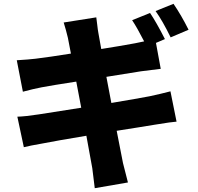

<svg xmlns="http://www.w3.org/2000/svg" viewBox="-20 -898 1040 1007"><path d="M875 -702Q833 -788 796 -840L890 -878Q931 -818 969 -742ZM564 -358Q706 -382 764 -393Q825 -406 874 -419L906 -260Q884 -259 792 -244L706 -230Q639 -219 592 -212Q616 -85 625 -43Q627 -33 651 59L477 89L464 -16Q462 -30 433 -186Q271 -159 211 -147Q131 -133 105 -126L71 -286Q111 -287 183 -298L406 -333L380 -470Q250 -450 198 -440Q156 -432 100 -417L68 -582Q133 -586 166 -590Q240 -599 352 -617L336 -700Q326 -742 314 -780L485 -807L490 -768Q493 -740 496 -725L511 -641Q612 -657 688 -671L736 -681Q698 -755 673 -792L767 -830Q799 -783 845 -693L798 -673L823 -537L719 -524L538 -495Z"/></svg>

Font: KaiGen Gothic KR Heavy
Style: Heavy
Weight: 900
Designer: Ryoko NISHIZUKA  (kana & ideographs); Paul D. Hunt (Latin, Greek & Cyrillic); Wenlong ZHANG  (bopomofo); Sandoll Communi
Foundry: Adobe Systems Incorporated
Version: Version 1.002 March 28, 2018